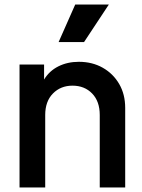

<svg xmlns="http://www.w3.org/2000/svg" viewBox="-20 -825 626 845"><path d="M66 0H179V-319Q179 -379 213 -413.5Q247 -448 299 -448Q352 -448 385.5 -413.5Q419 -379 419 -319V0H531V-350Q531 -410 504.5 -455.5Q478 -501 432 -527Q386 -553 327 -553Q277 -553 237 -533Q197 -513 174 -475V-541H66ZM238 -640H350L459 -805H311Z"/></svg>

Font: Custom Plus Jakarta Sans SemiBold
Style: Regular
Weight: 600
Designer: Gumpita Rahayu & FullSphere
Foundry: Tokotype & FullSphere
Version: Version 1.001;hotconv 1.0.117;makeotfexe 2.5.65602